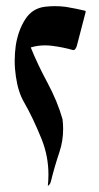

<svg xmlns="http://www.w3.org/2000/svg" viewBox="-20 -611 326 631"><path d="M261.7 -572.3 232.4 -460Q228 -446.3 221.2 -446.3Q219.7 -446.3 218.8 -446.8Q188 -455.6 151.4 -460.4Q139.2 -461.9 127.9 -461.9Q103.5 -461.9 81.1 -455.1Q103 -400.4 136 -339.1Q168.9 -277.8 185.5 -219.2Q187.5 -203.1 187.5 -187.5Q187.5 -147 175.3 -111.3Q158.7 -61.5 147 -13.7Q144 -3.9 137.2 0Q139.2 -18.6 139.2 -37.1Q139.2 -97.2 117.2 -152.8Q87.9 -225.1 59.1 -274.9Q39.6 -308.1 32.2 -359.4Q28.3 -385.3 28.3 -411.1Q28.3 -436 31.7 -460.4Q39.1 -509.8 62.5 -546.9Q85.9 -584 128.4 -588.9Q145 -590.8 160.6 -590.8Q179.2 -590.8 196.8 -588.4Q229 -583 259.8 -575.7L260.7 -574.7Q261.7 -573.7 261.7 -572.3Z"/></svg>

Font: Aref Ruqaa
Style: Regular
Weight: 400
Designer: Abdullah Aref
Version: Version 1.002